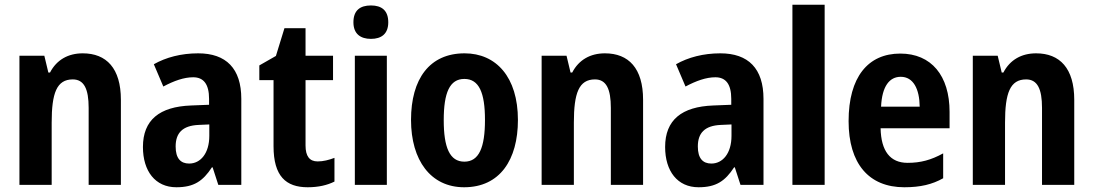

<svg xmlns="http://www.w3.org/2000/svg" viewBox="-20 -780 4612 810"><path d="M329 -555C268 -555 219 -528 191 -474H184L167 -545H62V0H198V-263C198 -387 219 -445 287 -445C335 -445 354 -404 354 -325V0H490V-359C490 -492 429 -555 329 -555Z M816 -555C744 -555 680 -538 629 -509L669 -415C714 -439 756 -454 795 -454C839 -454 862 -425 862 -363V-338L786 -335C653 -330 583 -274 583 -160C583 -58 635 10 724 10C798 10 836 -16 874 -74H877L901 0H998V-363C998 -491 934 -555 816 -555ZM863 -255V-207C863 -133 826 -90 778 -90C742 -90 721 -112 721 -162C721 -218 749 -250 818 -253Z M1320 -99C1286 -99 1269 -121 1269 -166V-442H1385V-545H1269V-661H1180L1144 -544L1074 -504V-442H1134V-163C1134 -37 1186 10 1278 10C1324 10 1361 1 1391 -14V-114C1367 -105 1344 -99 1320 -99Z M1545 -757C1500 -757 1471 -737 1471 -686C1471 -637 1501 -616 1545 -616C1589 -616 1618 -637 1618 -686C1618 -736 1590 -757 1545 -757ZM1612 -545H1477V0H1612Z M2165 -274C2165 -455 2073 -555 1940 -555C1792 -555 1714 -447 1714 -274C1714 -104 1797 10 1938 10C2089 10 2165 -106 2165 -274ZM1852 -273C1852 -389 1877 -447 1939 -447C2001 -447 2026 -389 2026 -274C2026 -158 2001 -98 1939 -98C1877 -98 1852 -158 1852 -273Z M2532 -555C2471 -555 2422 -528 2394 -474H2387L2370 -545H2265V0H2401V-263C2401 -387 2422 -445 2490 -445C2538 -445 2557 -404 2557 -325V0H2693V-359C2693 -492 2632 -555 2532 -555Z M3019 -555C2947 -555 2883 -538 2832 -509L2872 -415C2917 -439 2959 -454 2998 -454C3042 -454 3065 -425 3065 -363V-338L2989 -335C2856 -330 2786 -274 2786 -160C2786 -58 2838 10 2927 10C3001 10 3039 -16 3077 -74H3080L3104 0H3201V-363C3201 -491 3137 -555 3019 -555ZM3066 -255V-207C3066 -133 3029 -90 2981 -90C2945 -90 2924 -112 2924 -162C2924 -218 2952 -250 3021 -253Z M3459 0V-760H3323V0Z M3778 -554C3642 -554 3560 -455 3560 -269C3560 -90 3645 10 3795 10C3863 10 3913 -2 3959 -28V-133C3908 -105 3864 -93 3809 -93C3735 -93 3697 -143 3695 -239H3986V-308C3986 -461 3909 -554 3778 -554ZM3780 -456C3833 -456 3859 -405 3860 -330H3697C3701 -417 3733 -456 3780 -456Z M4351 -555C4290 -555 4241 -528 4213 -474H4206L4189 -545H4084V0H4220V-263C4220 -387 4241 -445 4309 -445C4357 -445 4376 -404 4376 -325V0H4512V-359C4512 -492 4451 -555 4351 -555Z"/></svg>

Font: Noto Sans Display SemiCondensed
Style: Bold
Weight: 700
Width: 4
Designer: Monotype Design Team
Foundry: Monotype Imaging Inc.
Version: Version 1.900